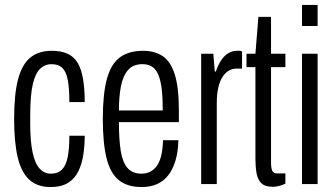

<svg xmlns="http://www.w3.org/2000/svg" viewBox="-20 -743 1355 775"><path d="M184 12Q131 12 98.5 -17.5Q66 -47 51.5 -108Q37 -169 37 -263Q37 -365 53.5 -425Q70 -485 103.5 -511.5Q137 -538 189 -538Q228 -538 254 -525.5Q280 -513 294.5 -487.5Q309 -462 315.5 -422.5Q322 -383 322 -331H260Q260 -384 254 -418Q248 -452 232.5 -468Q217 -484 187 -484Q162 -484 142.5 -466Q123 -448 112.5 -403.5Q102 -359 102 -277V-245Q102 -173 111.5 -128Q121 -83 140 -62.5Q159 -42 185 -42Q214 -42 230.5 -59Q247 -76 253.5 -110Q260 -144 260 -195H322Q322 -157 316.5 -120Q311 -83 297 -53Q283 -23 255.5 -5.5Q228 12 184 12Z M552 12Q494 12 459.5 -16Q425 -44 410 -105Q395 -166 395 -263Q395 -364 411.5 -424.5Q428 -485 464 -511.5Q500 -538 558 -538Q604 -538 636.5 -516.5Q669 -495 685.5 -442.5Q702 -390 702 -298V-250H460Q460 -179 467.5 -133Q475 -87 495 -64.5Q515 -42 551 -42Q570 -42 585.5 -49.5Q601 -57 612.5 -72.5Q624 -88 630.5 -114Q637 -140 638 -177H700Q699 -131 688.5 -95.5Q678 -60 659.5 -36Q641 -12 614 0Q587 12 552 12ZM460 -297H637Q637 -346 633 -381Q629 -416 620 -439Q611 -462 595 -473Q579 -484 555 -484Q517 -484 496.5 -460Q476 -436 468 -394Q460 -352 460 -297Z M792 0V-526H841L847 -454H851Q862 -485 875 -503Q888 -521 903.5 -529.5Q919 -538 937 -538Q943 -538 947.5 -538Q952 -538 957 -535V-466H933Q919 -466 905 -458.5Q891 -451 879.5 -434.5Q868 -418 861.5 -391Q855 -364 855 -324V0Z M1081 11Q1050 11 1035 -3.5Q1020 -18 1015.5 -44Q1011 -70 1011 -103V-472H975V-526H1011L1023 -675H1074V-526H1132V-472H1074V-88Q1074 -64 1079 -53.5Q1084 -43 1098 -43H1132V-2Q1125 2 1115.5 5Q1106 8 1097.5 9.5Q1089 11 1081 11Z M1199 -638V-723H1262V-638ZM1199 0V-526H1262V0Z"/></svg>

Font: Archivo ExtraCondensed Light
Style: Regular
Weight: 300
Width: 2
Designer: Hector Gatti
Foundry: Omnibus-Type
Version: Version 2.001